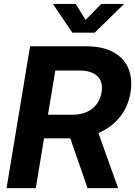

<svg xmlns="http://www.w3.org/2000/svg" viewBox="-20 -965 693 985"><path d="M13.7 0 134.3 -727.5H422.4Q504.9 -727.5 559.6 -698.5Q614.3 -669.4 637.7 -616Q661.1 -562.5 649.4 -489.3Q637.2 -417.5 595.2 -364.7Q553.2 -312 487.3 -283.7Q421.4 -255.4 337.9 -255.4H145.5L165.5 -376.5H352.1Q393.1 -376.5 424.6 -390.4Q456.1 -404.3 475.6 -430.2Q495.1 -456.1 501 -490.7Q509.8 -543.9 480.2 -573.5Q450.7 -603 389.6 -603H263.7L163.6 0ZM429.2 0 314.9 -329.1H468.3L585.9 0ZM368.2 -944.8 419.4 -862.8 499 -944.8H615.7V-943.8L465.8 -797.4H351.1L252 -943.8V-944.8Z"/></svg>

Font: Inter 28pt
Style: Bold Italic
Weight: 700
Italic angle: -9.3988°
Designer: Rasmus Andersson
Foundry: rsms
Version: Version 4.001;git-66647c0bb